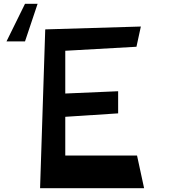

<svg xmlns="http://www.w3.org/2000/svg" viewBox="-20 -986 965 1006"><path d="M14 -769 111 -966H177L111 -769ZM190 0 217 -832 718 -847 695 -741 322 -720V-496L599 -508V-392L322 -374V-171H698L735 0Z"/></svg>

Font: OpenDyslexic
Style: Regular
Weight: 400
Designer: Abbie Gonzalez
Version: Version 0.920;hotconv 1.0.109;makeotfexe 2.5.65596